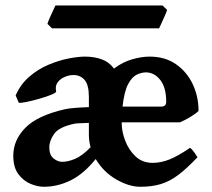

<svg xmlns="http://www.w3.org/2000/svg" viewBox="-20 -679 787 713"><path d="M143.1 14.6Q119.6 14.6 93.3 3.7Q66.9 -7.3 48.1 -32.5Q29.3 -57.6 29.3 -100.6Q29.3 -158.7 74 -204.3Q118.7 -250 221.2 -273.4Q233.9 -276.4 258.8 -278.3Q283.7 -280.3 310.1 -281.2V-318.4Q310.1 -363.8 294.2 -382.1Q278.3 -400.4 252.4 -400.4Q236.8 -400.4 220.2 -393.3Q203.6 -386.2 193.8 -372.8Q184.1 -359.4 188.5 -339.8Q189.5 -335 170.9 -327.4Q152.3 -319.8 126.2 -312.3Q100.1 -304.7 77.9 -300.3Q55.7 -295.9 49.8 -297.4L38.1 -324.7Q56.6 -366.7 89.1 -394.5Q121.6 -422.4 159.9 -438.5Q198.2 -454.6 234.1 -461.7Q270 -468.8 295.4 -468.8Q330.1 -468.8 357.7 -458.7Q385.3 -448.7 403.3 -424.3Q435.5 -448.7 470.7 -458.7Q505.9 -468.8 535.6 -468.8Q592.8 -468.8 633.3 -440.7Q673.8 -412.6 695.6 -366.7Q717.3 -320.8 717.3 -267.1Q708 -257.3 685.8 -244.1Q663.6 -231 647.9 -224.6H432.1Q432.1 -223.1 432.1 -221.7Q432.1 -220.2 432.1 -218.8Q432.1 -190.9 444.8 -157Q457.5 -123 482.9 -98.6Q508.3 -74.2 546.9 -74.2Q577.6 -74.2 609.4 -86.9Q641.1 -99.6 685.5 -129.9Q691.9 -126.5 701.7 -112.8Q711.4 -99.1 713.4 -95.2Q674.3 -53.7 642.3 -29.5Q610.4 -5.4 577.1 4.6Q543.9 14.6 501 14.6Q459.5 14.6 412.1 -12.5Q364.7 -39.6 335.4 -88.4Q290.5 -32.7 241.9 -9Q193.4 14.6 143.1 14.6ZM210.9 -78.1Q232.4 -78.1 258.8 -89.1Q285.2 -100.1 316.4 -132.3Q310.1 -155.3 310.1 -178.2V-222.7Q292.5 -222.2 276.9 -221.4Q261.2 -220.7 256.8 -219.7Q199.2 -207.5 181.2 -182.1Q163.1 -156.7 163.1 -131.3Q163.1 -103.5 178.7 -90.8Q194.3 -78.1 210.9 -78.1ZM435.1 -283.2H578.6Q597.2 -283.2 597.2 -300.8Q597.2 -354.5 575 -382.3Q552.7 -410.2 521.5 -410.2Q506.3 -410.2 488.5 -402.1Q470.7 -394 456.1 -367.2Q441.4 -340.3 435.1 -283.2ZM600.6 -642.1Q598.6 -635.3 592.3 -620.8Q585.9 -606.4 579.6 -592.8Q573.2 -579.1 570.8 -573.7H173.3L156.2 -590.3Q158.2 -597.7 164.1 -611.3Q169.9 -625 176.5 -638.7Q183.1 -652.3 186 -658.7H583.5Z"/></svg>

Font: Gentium Book Plus
Style: Bold
Weight: 700
Designer: Victor Gaultney, Annie Olsen, Iska Routamaa, Becca Hirsbrunner
Foundry: SIL International
Version: Version 6.101